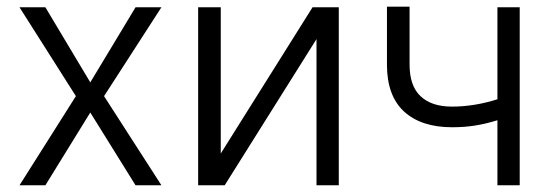

<svg xmlns="http://www.w3.org/2000/svg" viewBox="-20 -552 1641 572"><path d="M249 -306.6 383.8 -530.3H460.9L290 -265.6L460.9 0H383.8L249 -216.8L115.2 0H38.1L206.1 -265.6L38.1 -530.3H115.2Z M911.1 -530.3H989.3V0H922.9V-435.5L649.4 0H570.3V-530.3H637.7V-94.7Z M1528.3 0H1461.9V-193.8Q1427.7 -183.1 1395.5 -178Q1363.3 -172.9 1327.1 -172.9Q1234.9 -172.9 1183.8 -219.7Q1132.8 -266.6 1132.8 -359.4V-532.2H1200.2V-359.4Q1200.2 -295.9 1233.2 -265.1Q1266.1 -234.4 1326.2 -234.4Q1393.1 -234.4 1461.9 -256.3V-530.3H1528.3Z"/></svg>

Font: Pretendard Light
Style: Regular
Weight: 300
Designer: Base glyphs from Inter by Rasmus Andersson; Hangeul glyphs from Noto Sans CJK(Source Han Sans) by Jang Soo-young and Kan
Foundry: Kil Hyung-jin
Version: Version 1.309